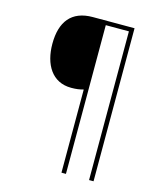

<svg xmlns="http://www.w3.org/2000/svg" viewBox="-128 -854 911 1075"><g transform="rotate(15 327.5 -316.5)"><path d="M517 127V-760H275C152 -760 95 -685 95 -557C95 -438 149 -346 260 -346C289 -346 309 -349 331 -355V127H357V-735H491V127Z"/></g></svg>

Font: Noto Sans Telugu Thin
Style: Regular
Weight: 100
Designer: Jelle Bosma - Monotype Design Team
Foundry: Monotype Imaging Inc.
Version: Version 2.005